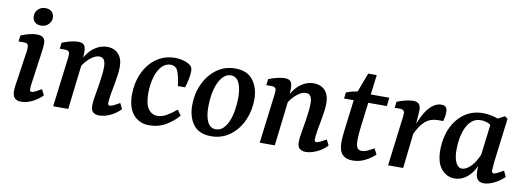

<svg xmlns="http://www.w3.org/2000/svg" viewBox="-52 -893 3300 1202"><g transform="rotate(10 1598.0 -292.0)"><path d="M109 7Q54 7 54 -50Q54 -68 57 -91Q60 -114 64 -137L85 -280Q88 -297 89.5 -309Q91 -321 91 -331Q91 -352 84 -357Q77 -362 64 -362H28L33 -401Q63 -413 88.5 -419Q114 -425 133 -425Q162 -425 175 -413Q188 -401 188 -375Q188 -365 186.5 -351Q185 -337 183 -323L157 -137Q155 -122 153 -107Q151 -92 151 -82Q151 -65 163 -65Q172 -65 187 -72.5Q202 -80 225 -93L243 -57Q214 -27 177.5 -10Q141 7 109 7ZM148 -484Q124 -484 109 -498Q94 -512 94 -536Q94 -560 112 -578.5Q130 -597 158 -597Q183 -597 198.5 -583Q214 -569 214 -546Q214 -521 195.5 -502.5Q177 -484 148 -484Z M605 7Q581 7 566.5 -5Q552 -17 552 -46Q552 -64 555 -86Q558 -108 563 -134Q567 -160 572 -189.5Q577 -219 580 -247.5Q583 -276 583 -297Q583 -325 574 -341Q565 -357 543 -357Q524 -357 502.5 -343.5Q481 -330 461 -307Q441 -284 427 -256L421 -282Q448 -355 490.5 -390Q533 -425 582 -425Q627 -425 653.5 -396Q680 -367 680 -316Q680 -289 675.5 -258.5Q671 -228 665.5 -198Q660 -168 655 -142Q652 -121 650 -106Q648 -91 648 -81Q648 -65 660 -65Q668 -65 683 -72Q698 -79 722 -93L740 -57Q710 -26 673 -9.5Q636 7 605 7ZM312 0 347 -280Q349 -292 351 -310Q353 -328 353 -337Q353 -350 345.5 -356Q338 -362 326 -362H290L295 -401Q325 -413 351.5 -419Q378 -425 397 -425Q428 -425 437.5 -408Q447 -391 445 -362L444 -306L408 0Z M924 13Q861 13 823 -31Q785 -75 785 -159Q786 -235 814.5 -297Q843 -359 894.5 -395Q946 -431 1012 -431Q1035 -431 1057 -426Q1079 -421 1096 -412Q1113 -403 1119 -392.5Q1125 -382 1125 -367Q1125 -344 1119 -314.5Q1113 -285 1105 -260H1059Q1051 -323 1038 -353.5Q1025 -384 991 -384Q960 -384 935.5 -358Q911 -332 898 -287Q885 -242 884 -185Q884 -117 906 -85.5Q928 -54 965 -54Q993 -54 1023.5 -71.5Q1054 -89 1084 -115L1108 -81Q1080 -45 1031.5 -16Q983 13 924 13Z M1317 13Q1241 13 1204.5 -34.5Q1168 -82 1168 -159Q1168 -231 1196.5 -293Q1225 -355 1276 -393Q1327 -431 1395 -431Q1471 -431 1508 -382.5Q1545 -334 1545 -260Q1545 -188 1517 -126Q1489 -64 1437.5 -25.5Q1386 13 1317 13ZM1337 -35Q1365 -34 1385.5 -53.5Q1406 -73 1419 -105.5Q1432 -138 1438 -177Q1444 -216 1444 -254Q1444 -312 1427.5 -347.5Q1411 -383 1376 -384Q1349 -384 1328.5 -364.5Q1308 -345 1294.5 -312.5Q1281 -280 1275 -241.5Q1269 -203 1269 -165Q1269 -106 1285.5 -71Q1302 -36 1337 -35Z M1918 7Q1894 7 1879.5 -5Q1865 -17 1865 -46Q1865 -64 1868 -86Q1871 -108 1876 -134Q1880 -160 1885 -189.5Q1890 -219 1893 -247.5Q1896 -276 1896 -297Q1896 -325 1887 -341Q1878 -357 1856 -357Q1837 -357 1815.5 -343.5Q1794 -330 1774 -307Q1754 -284 1740 -256L1734 -282Q1761 -355 1803.5 -390Q1846 -425 1895 -425Q1940 -425 1966.5 -396Q1993 -367 1993 -316Q1993 -289 1988.5 -258.5Q1984 -228 1978.5 -198Q1973 -168 1968 -142Q1965 -121 1963 -106Q1961 -91 1961 -81Q1961 -65 1973 -65Q1981 -65 1996 -72Q2011 -79 2035 -93L2053 -57Q2023 -26 1986 -9.5Q1949 7 1918 7ZM1625 0 1660 -280Q1662 -292 1664 -310Q1666 -328 1666 -337Q1666 -350 1658.5 -356Q1651 -362 1639 -362H1603L1608 -401Q1638 -413 1664.5 -419Q1691 -425 1710 -425Q1741 -425 1750.5 -408Q1760 -391 1758 -362L1757 -306L1721 0Z M2216 9Q2173 9 2150.5 -15Q2128 -39 2128 -94Q2128 -115 2131 -140.5Q2134 -166 2136 -185L2162 -393L2219 -544H2273L2231 -204Q2228 -183 2226.5 -160Q2225 -137 2225 -121Q2225 -89 2233.5 -74.5Q2242 -60 2261 -60Q2279 -60 2299 -69Q2319 -78 2339 -90L2358 -54Q2337 -32 2298.5 -11.5Q2260 9 2216 9ZM2097 -364 2102 -403Q2120 -411 2144 -416.5Q2168 -422 2194 -425L2228 -418H2375L2369 -364Z M2441 0 2476 -280Q2478 -292 2480 -309Q2482 -326 2482 -337Q2482 -350 2474.5 -356Q2467 -362 2455 -362H2419L2424 -401Q2449 -411 2477 -418Q2505 -425 2526 -425Q2557 -425 2567 -408Q2577 -391 2574 -361L2568 -276L2537 0ZM2554 -246Q2587 -344 2624.5 -388Q2662 -432 2704 -432Q2724 -432 2733 -422.5Q2742 -413 2742 -392Q2742 -376 2739.5 -361.5Q2737 -347 2733 -333H2700Q2653 -333 2620 -305.5Q2587 -278 2558 -213Z M2864 9Q2814 9 2779.5 -32.5Q2745 -74 2746 -157Q2747 -232 2775 -293Q2803 -354 2853.5 -389.5Q2904 -425 2970 -425Q3000 -425 3028.5 -418.5Q3057 -412 3080 -402L3055 -335Q3036 -358 3013.5 -368.5Q2991 -379 2965 -379Q2933 -379 2910.5 -361.5Q2888 -344 2874 -314.5Q2860 -285 2853 -249Q2846 -213 2846 -176Q2845 -122 2859.5 -91Q2874 -60 2899 -60Q2916 -60 2935.5 -73Q2955 -86 2973 -111Q2991 -136 3005 -171L3018 -164Q3001 -78 2958.5 -34.5Q2916 9 2864 9ZM3050 7Q3023 7 3010 -9Q2997 -25 2997 -56Q2996 -68 2997 -87Q2998 -106 2999 -129L3031 -389L3109 -430L3127 -416L3092 -137Q3091 -124 3089.5 -108Q3088 -92 3088 -84Q3088 -65 3100 -65Q3109 -65 3123.5 -72Q3138 -79 3162 -93L3179 -56Q3150 -27 3114 -10Q3078 7 3050 7Z"/></g></svg>

Font: Rasa Medium
Style: Italic
Weight: 500
Italic angle: -7.10001°
Designer: Anna Giedrys (Yrsa+Rasa design), David Brezina (Yrsa art-direction, Rasa art-direction, design)
Foundry: Rosetta Type Foundry
Version: Version 2.004